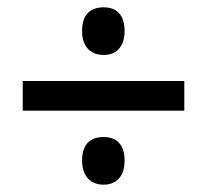

<svg xmlns="http://www.w3.org/2000/svg" viewBox="-20 -614 566 524"><path d="M263 -464C295 -464 320 -484 320 -529C320 -576 296 -594 263 -594C228 -594 204 -576 204 -529C204 -485 229 -464 263 -464ZM42 -312H483V-393H42ZM263 -110C295 -110 320 -130 320 -176C320 -222 296 -240 263 -240C228 -240 204 -222 204 -176C204 -131 229 -110 263 -110Z"/></svg>

Font: Noto Sans Khmer UI SemiCondensed Medium
Style: Regular
Weight: 500
Width: 4
Designer: Danh Hong and the Monotype Design Team
Foundry: Monotype Imaging Inc.
Version: Version 2.002